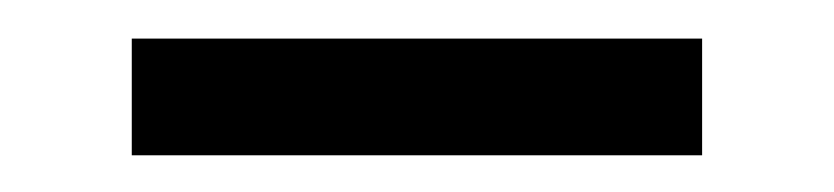

<svg xmlns="http://www.w3.org/2000/svg" viewBox="-20 -724 443 102"><path d="M50 -703.5H353V-641.5H50Z"/></svg>

Font: Junction Medium
Style: Regular
Weight: 500
Designer: Caroline Hadilaksono
Foundry: Caroline Hadilaksono, Tyler Finck, The League of Moveable Type
Version: Version 2.000; ttfautohint (v1.8.3)